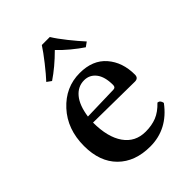

<svg xmlns="http://www.w3.org/2000/svg" viewBox="-192 -739 845 845"><g transform="rotate(-45 230.5 -317.0)"><path d="M141.1 -277.8 303.2 -282.2Q317.9 -282.2 317.9 -297.9Q317.9 -349.1 296.9 -376Q275.9 -402.8 242.2 -402.8Q203.1 -402.8 176.5 -371.1Q149.9 -339.4 141.1 -277.8ZM400.9 -105Q416.5 -103.5 419.9 -84Q350.1 9.8 242.2 9.8Q147.5 9.8 92.3 -45.2Q37.1 -100.1 37.1 -198.2Q37.1 -302.7 99.6 -370.8Q162.1 -439 251 -439Q331.5 -439 374.8 -388.9Q418 -338.9 418 -262.2Q418 -240.2 396 -240.2L138.2 -243.2Q138.2 -152.3 173.8 -101.6Q209.5 -50.8 273.9 -50.8Q312 -50.8 342 -62.7Q372.1 -74.7 400.9 -105ZM140.1 -500 119.1 -515.1Q141.1 -538.6 172.1 -577.9Q203.1 -617.2 220.2 -644H270Q286.6 -616.7 316.7 -579.1Q346.7 -541.5 371.1 -515.1L350.1 -500Q325.7 -516.1 296.1 -540.5Q266.6 -564.9 245.1 -587.9Q192.4 -535.2 140.1 -500Z"/></g></svg>

Font: Common Serif Medium
Style: Regular
Weight: 500
Designer: Philipp H. Poll, Khaled Hosny
Foundry: Stefan Peev, Context Ltd.
Version: Version 1.026